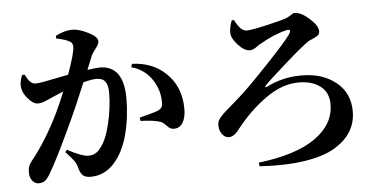

<svg xmlns="http://www.w3.org/2000/svg" viewBox="-54 -895 2109 1053"><g transform="rotate(-5 1000.0 -368.5)"><path d="M470.7 -636.7 440.4 -561.5Q497.1 -568.4 507.8 -568.4Q639.6 -568.4 639.6 -386.7Q639.6 -282.2 614.3 -187Q588.9 -91.8 536.1 -34.2Q482.4 24.4 406.2 24.4Q377 24.4 362.8 10.3Q348.6 -3.9 339.8 -41Q335.9 -55.7 325.7 -69.8Q315.4 -84 280.3 -122.1L289.1 -134.8Q370.1 -91.8 405.3 -91.8Q446.3 -91.8 471.7 -127Q505.9 -168 526.9 -257.3Q547.9 -346.7 547.9 -426.8Q547.9 -467.8 533.2 -487.8Q518.6 -507.8 484.4 -507.8Q458 -507.8 412.1 -495.1Q358.4 -365.2 329.1 -302.7Q232.4 -92.8 184.6 -12.7Q168 15.6 154.3 25.4Q140.6 35.2 120.1 35.2Q100.6 35.2 85.9 17.6Q71.3 0 71.3 -27.3Q71.3 -49.8 75.7 -62Q80.1 -74.2 93.8 -91.8Q175.8 -193.4 246.1 -336.9Q274.4 -396.5 297.9 -455.1Q278.3 -447.3 231.4 -426.8Q226.6 -424.8 216.3 -419.9Q206.1 -415 201.7 -413.6Q197.3 -412.1 189.9 -408.7Q182.6 -405.3 177.7 -404.3Q172.9 -403.3 166 -402.3Q159.2 -401.4 152.3 -401.4Q129.9 -401.4 102.1 -432.1Q74.2 -462.9 69.3 -494.1Q64.5 -523.4 80.1 -563.5L93.8 -566.4Q104.5 -546.9 110.8 -537.1Q117.2 -527.3 127.4 -519.5Q137.7 -511.7 150.4 -511.7Q166 -511.7 190.9 -516.1Q215.8 -520.5 262.7 -530.3Q309.6 -540 332 -543.9Q374 -659.2 374 -694.3Q374 -715.8 358.4 -723.6Q339.8 -736.3 284.2 -748V-762.7Q335 -788.1 375 -788.1Q412.1 -788.1 462.9 -762.7Q513.7 -737.3 513.7 -712.9Q513.7 -697.3 495.1 -673.8Q476.6 -650.4 470.7 -636.7ZM680.7 -554.7 686.5 -573.2Q799.8 -568.4 870.1 -501Q951.2 -425.8 951.2 -300.8Q951.2 -254.9 934.1 -226.6Q917 -198.2 884.8 -198.2Q865.2 -197.3 847.2 -217.3Q829.1 -237.3 815.4 -242.2Q779.3 -254.9 706.1 -256.8L703.1 -275.4Q783.2 -295.9 800.8 -302.7Q819.3 -310.5 826.2 -320.8Q833 -331.1 832 -350.6Q832 -414.1 796.9 -469.7Q753.9 -536.1 680.7 -554.7Z M1252 -762.7 1264.6 -763.7Q1295.9 -700.2 1329.1 -700.2Q1355.5 -700.2 1442.9 -720.2Q1530.3 -740.2 1555.7 -751Q1566.4 -755.9 1579.1 -764.6Q1591.8 -773.4 1598.6 -773.4Q1633.8 -773.4 1679.2 -732.9Q1724.6 -692.4 1724.6 -662.1Q1724.6 -648.4 1716.3 -640.6Q1708 -632.8 1689 -625Q1669.9 -617.2 1665 -614.3Q1631.8 -593.8 1533.2 -506.8Q1434.6 -419.9 1407.2 -390.6Q1402.3 -385.7 1404.3 -382.8Q1406.2 -379.9 1412.1 -382.8Q1502 -428.7 1606.4 -428.7Q1721.7 -428.7 1795.9 -369.1Q1870.1 -309.6 1870.1 -208Q1870.1 -147.5 1840.8 -98.6Q1811.5 -49.8 1750 -12.7Q1688.5 24.4 1582.5 40.5Q1476.6 56.6 1335 47.9L1332 27.3Q1539.1 2.9 1645.5 -72.3Q1752 -147.5 1752 -257.8Q1752 -322.3 1707 -356.9Q1662.1 -391.6 1587.9 -391.6Q1498 -391.6 1407.7 -328.1Q1317.4 -264.6 1240.2 -167Q1210.9 -126 1180.7 -126Q1161.1 -126 1145 -146Q1128.9 -166 1128.9 -197.3Q1128.9 -210 1133.8 -220.7Q1138.7 -231.4 1151.4 -245.1Q1164.1 -258.8 1175.8 -269Q1187.5 -279.3 1212.4 -300.8Q1237.3 -322.3 1254.9 -337.9Q1306.6 -382.8 1418.5 -501Q1530.3 -619.1 1555.7 -655.3Q1568.4 -673.8 1565.9 -680.2Q1563.5 -686.5 1544.9 -682.6Q1477.5 -667 1391.6 -617.2Q1387.7 -615.2 1377.4 -607.4Q1367.2 -599.6 1357.9 -595.2Q1348.6 -590.8 1337.9 -590.8Q1307.6 -590.8 1273.9 -627Q1240.2 -663.1 1238.3 -692.4Q1237.3 -725.6 1252 -762.7Z"/></g></svg>

Font: GenYoMin TW TTF Bold
Style: Regular
Weight: 700
Version: Version 1.300